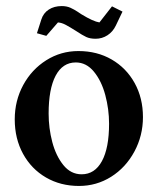

<svg xmlns="http://www.w3.org/2000/svg" viewBox="-20 -615 528 642"><path d="M29.3 -215.8Q29.3 -278.3 57.6 -330.6Q85.9 -382.8 134.8 -413.6Q183.6 -444.3 242.2 -444.3Q304.7 -444.3 353.5 -416Q402.3 -387.7 430.2 -337.4Q458 -287.1 458 -223.6Q458 -161.1 429.2 -107.9Q400.4 -54.7 351.6 -23.9Q302.7 6.8 244.1 6.8Q182.6 6.8 133.8 -21.5Q85 -49.8 57.1 -100.6Q29.3 -151.4 29.3 -215.8ZM344.7 -201.2Q344.7 -250 332 -297.4Q319.3 -344.7 293.9 -375.5Q268.6 -406.2 233.4 -406.2Q189.5 -406.2 166 -361.8Q142.6 -317.4 142.6 -235.4Q142.6 -186.5 154.8 -140.1Q167 -93.8 191.9 -63Q216.8 -32.2 252.9 -32.2Q296.9 -32.2 320.8 -76.2Q344.7 -120.1 344.7 -201.2ZM235.4 -510.7Q213.9 -524.4 200.2 -531.7Q186.5 -539.1 173.8 -540L134.8 -495.1L103.5 -503.9L118.2 -549.8Q125 -571.3 143.1 -583Q161.1 -594.7 186.5 -594.7Q203.1 -594.7 215.8 -588.9Q228.5 -583 238.8 -576.2Q249 -569.3 252 -567.4Q292 -543 312.5 -540L354.5 -593.8L389.6 -576.2L367.2 -529.3Q357.4 -508.8 339.4 -497.1Q321.3 -485.4 299.8 -485.4Q281.2 -485.4 268.6 -491.2Q255.9 -497.1 235.4 -510.7Z"/></svg>

Font: Comprehension Dark
Style: Regular
Weight: 700
Designer: Alfredo Marco Pradil
Foundry: Alfredo Marco Pradil
Version: 1.0